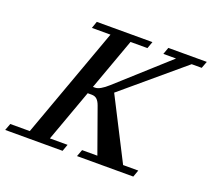

<svg xmlns="http://www.w3.org/2000/svg" viewBox="-168 -810 1057 958"><g transform="rotate(20 360.5 -331.5)"><path d="M-53.7 0 -40 -36.6H63.5L277.3 -626.5H178.7L191.4 -663.1H486.8L473.6 -626.5H383.8L284.2 -351.6H295.4Q320.8 -351.6 362.8 -389.6L625.5 -626.5H558.1L571.3 -663.1H775.4L761.7 -626.5H708.5L393.6 -360.8L559.1 -36.6H639.6L626.5 0H327.6L341.3 -36.6H422.4L337.9 -272.5Q330.6 -293 319.8 -303Q309.1 -313 291.5 -313H270.5L170.4 -36.6H264.2L251 0Z"/></g></svg>

Font: Elstob 8pt Medium
Style: Italic
Weight: 500
Italic angle: -20°
Designer: Peter S. Baker
Version: Version 1.015